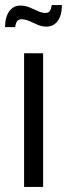

<svg xmlns="http://www.w3.org/2000/svg" viewBox="-44 -737 264 757"><path d="M51 0V-527H126V0ZM-24 -630Q-24 -657 -16.5 -676Q-9 -695 4.5 -705Q18 -715 36 -715Q55 -715 72 -708Q89 -701 105 -693.5Q121 -686 135 -686Q148 -686 153 -694.5Q158 -703 160 -717H200Q200 -690 192.5 -671Q185 -652 171.5 -642Q158 -632 140 -632Q121 -632 104 -639.5Q87 -647 71.5 -654Q56 -661 41 -661Q28 -661 22.5 -652Q17 -643 16 -630Z"/></svg>

Font: Archivo ExtraCondensed
Style: Regular
Weight: 400
Width: 2
Designer: Hector Gatti
Foundry: Omnibus-Type
Version: Version 2.001